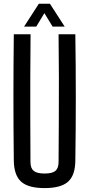

<svg xmlns="http://www.w3.org/2000/svg" viewBox="-20 -980 468 1008"><path d="M214 7.5Q128.5 7.5 91 -26.2Q53.5 -60 52.5 -137Q50.5 -304 50.5 -468.8Q50.5 -633.5 52.5 -800H140.5Q139.5 -689 139 -577Q138.5 -465 139 -352.8Q139.5 -240.5 140 -129Q140 -97 156.8 -83Q173.5 -69 214 -69Q254.5 -69 271 -83Q287.5 -97 287.5 -129Q288 -240.5 288.8 -352.8Q289.5 -465 289.2 -577Q289 -689 287.5 -800H375.5Q378 -633.5 378 -468.8Q378 -304 375.5 -137Q375 -60 337.5 -26.2Q300 7.5 214 7.5ZM106.5 -840.5 184 -960.5H242L319.5 -840.5H256L213 -911L170.5 -840.5Z"/></svg>

Font: Big Shoulders Text Thin Medium
Style: Regular
Weight: 500
Version: Version 2.002